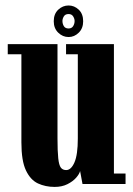

<svg xmlns="http://www.w3.org/2000/svg" viewBox="-20 -688 499 718"><path d="M184.5 11Q150 11 122 -2Q94 -15 77 -50.8Q60 -86.5 60 -155.5V-485H9V-523H195V-171Q195 -122 197.8 -96.2Q200.5 -70.5 207.5 -61.2Q214.5 -52 227.5 -52Q246 -52 258.5 -80.8Q271 -109.5 271 -170V-485H227V-523H406V-39H449.5V0H288.5L279.5 -48.5Q277 -37.5 264.8 -23.5Q252.5 -9.5 232 0.8Q211.5 11 184.5 11ZM236.5 -549.5Q214.5 -549.5 197.8 -565.8Q181 -582 181 -608.5Q181 -636 197.8 -651.8Q214.5 -667.5 236.5 -667.5Q258 -667.5 274.5 -651.8Q291 -636 291 -608.5Q291 -582 274.5 -565.8Q258 -549.5 236.5 -549.5ZM236.5 -581.5Q248 -581.5 253.5 -590.2Q259 -599 259 -609.5Q259 -618 253.5 -626.8Q248 -635.5 236.5 -635.5Q224 -635.5 218.8 -626.8Q213.5 -618 213.5 -609.5Q213.5 -599 218.8 -590.2Q224 -581.5 236.5 -581.5Z"/></svg>

Font: Imbue 10pt ExtraBold
Style: Regular
Weight: 800
Designer: Tyler Finck
Foundry: Etcetera Type Company
Version: Version 1.102; ttfautohint (v1.8.3)